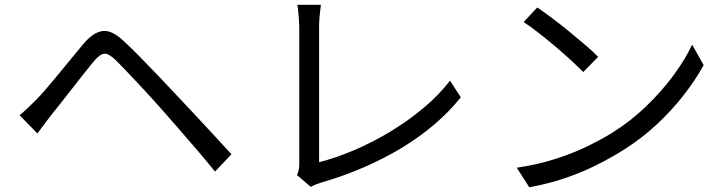

<svg xmlns="http://www.w3.org/2000/svg" viewBox="-20 -764 3040 803"><path d="M61.9 -281.9Q81.6 -298.2 97.3 -313.4Q113.1 -328.5 132.6 -348Q150.8 -366.3 174.6 -394.2Q198.3 -422.2 225.4 -455Q252.6 -487.9 279.7 -521Q306.8 -554.1 330.1 -581.8Q369.8 -628.7 408.8 -634.2Q447.8 -639.7 498.8 -591.1Q529.3 -562.9 565.9 -525.6Q602.4 -488.3 638.6 -450.5Q674.9 -412.8 703.7 -381.6Q737.7 -346.2 779.7 -300.8Q821.8 -255.5 865.9 -208.1Q910 -160.7 948 -119.1L879.3 -46.4Q844.2 -89.9 804.4 -136.3Q764.5 -182.7 726.1 -227.1Q687.8 -271.5 655.5 -307.6Q634.1 -332.1 607.2 -361.3Q580.3 -390.5 553.2 -419.6Q526 -448.7 502.3 -473.4Q478.5 -498 462.9 -513.5Q433.6 -541.6 415.1 -539.3Q396.7 -537.1 371 -506Q353.1 -484.1 329.8 -454.8Q306.6 -425.4 281.8 -393.5Q257 -361.6 234.1 -332.6Q211.2 -303.5 194.2 -282.9Q179.2 -263.6 163.6 -242.4Q148.1 -221.2 136.5 -205.9Z M1222.1 -31.8Q1227.6 -43.8 1229.6 -54.9Q1231.6 -66.1 1231.6 -80.8Q1231.6 -96.3 1231.6 -137.4Q1231.6 -178.4 1231.6 -235Q1231.6 -291.7 1231.6 -354.3Q1231.6 -417 1231.6 -476.5Q1231.6 -536 1231.6 -582.6Q1231.6 -629.2 1231.6 -652.5Q1231.6 -666 1230.2 -683.8Q1228.8 -701.6 1227.2 -718.1Q1225.6 -734.5 1223.5 -743.8H1322Q1319.4 -725.6 1317 -700.1Q1314.6 -674.6 1314.6 -653.1Q1314.6 -632.6 1314.6 -594.8Q1314.6 -556.9 1314.6 -508.3Q1314.6 -459.6 1314.6 -406Q1314.6 -352.5 1314.6 -300.5Q1314.6 -248.5 1314.6 -203.9Q1314.6 -159.2 1314.6 -128Q1314.6 -96.8 1314.6 -85.7Q1386.7 -104 1463.2 -136.8Q1539.7 -169.6 1613.5 -214.2Q1687.3 -258.9 1751.4 -312.5Q1815.5 -366.2 1862.1 -426.6L1907.2 -356.9Q1809.8 -236 1659.3 -145.1Q1508.8 -54.3 1321.9 0.2Q1314 2.4 1302.8 6.6Q1291.6 10.9 1279.8 17.6Z M2227 -732.7Q2253.7 -714.7 2288.7 -688.5Q2323.7 -662.3 2360.2 -632.4Q2396.8 -602.5 2429.1 -574.9Q2461.4 -547.2 2481.6 -526.2L2419.2 -462.7Q2400.4 -482.2 2370 -510.2Q2339.6 -538.2 2303.9 -568.5Q2268.2 -598.7 2233.2 -626.1Q2198.2 -653.5 2170 -671.9ZM2141.3 -62.6Q2228.7 -75.6 2301.3 -98.8Q2373.9 -122 2433.8 -150.9Q2493.7 -179.8 2540.9 -209Q2618.1 -257.3 2682.9 -319.9Q2747.8 -382.4 2796.9 -449.1Q2846 -515.8 2874.7 -577.3L2922.9 -491.7Q2889 -429.8 2839.2 -365.9Q2789.3 -302 2726.2 -243.1Q2663.1 -184.2 2587 -136.5Q2537.2 -105.2 2477.6 -75.1Q2418 -44.9 2347.7 -20.5Q2277.4 3.8 2193.6 19.3Z"/></svg>

Font: Noto Sans KR Thin
Style: Regular
Weight: 100
Designer: Ryoko NISHIZUKA 西塚涼子 (kana, bopomofo & ideographs); Paul D. Hunt (Latin, Greek & Cyrillic); Sandoll Communications 산돌커뮤니
Foundry: Adobe
Version: Version 2.004-H2;hotconv 1.0.118;makeotfexe 2.5.65603